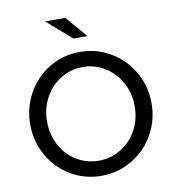

<svg xmlns="http://www.w3.org/2000/svg" viewBox="-98 -1005 1006 1102"><g transform="rotate(-10 405.5 -453.5)"><path d="M52 0ZM759 -350Q759 -274 731.5 -208Q704 -142 656 -93.5Q608 -45 543.5 -17Q479 11 405 11Q331 11 266.5 -17Q202 -45 154.5 -93.5Q107 -142 79.5 -208Q52 -274 52 -350Q52 -424 78.5 -489.5Q105 -555 152.5 -604.5Q200 -654 264.5 -682.5Q329 -711 405 -711Q477 -711 541.5 -683.5Q606 -656 654.5 -607.5Q703 -559 731 -493Q759 -427 759 -350ZM661 -350Q661 -407 641.5 -456.5Q622 -506 587.5 -543Q553 -580 506.5 -601.5Q460 -623 405 -623Q352 -623 305.5 -602Q259 -581 224.5 -544.5Q190 -508 170 -458Q150 -408 150 -350Q150 -292 169.5 -242Q189 -192 223 -155.5Q257 -119 304 -98Q351 -77 405 -77Q458 -77 504.5 -97.5Q551 -118 586 -154.5Q621 -191 641 -241Q661 -291 661 -350ZM357 -918 464 -793H382L239 -918Z"/></g></svg>

Font: Rosa Sans
Style: Regular
Weight: 400
Designer: Pentagram / MCKL
Foundry: Pentagram / MCKL
Version: Version 1.005;September 16, 2019;FontCreator 11.5.0.2425 64-